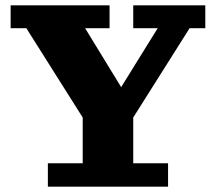

<svg xmlns="http://www.w3.org/2000/svg" viewBox="-20 -702 812 722"><path d="M298 -249 79 -596H20V-682H392V-596H300L453 -346H418L573 -596H481V-682H752V-596H693L474 -249ZM160 0V-88H291V-360H481V-88H612V0Z"/></svg>

Font: Montagu Slab 144pt
Style: Bold
Weight: 700
Designer: Florian Karsten
Foundry: Florian Karsten
Version: Version 1.000